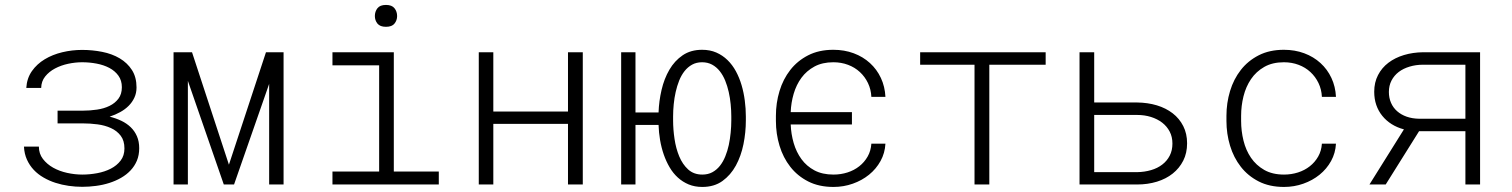

<svg xmlns="http://www.w3.org/2000/svg" viewBox="-20 -737 6041 767"><path d="M310.5 -294.9Q339.4 -294.9 367.4 -299.1Q395.5 -303.2 417.5 -314Q439.5 -324.7 453.1 -342.8Q466.8 -360.8 466.8 -388.7Q466.8 -415.5 453.1 -434.6Q439.5 -453.6 417 -465.6Q394.5 -477.5 366 -482.9Q337.4 -488.3 308.1 -488.3Q280.8 -488.3 252.2 -482.2Q223.6 -476.1 199.7 -463.4Q175.8 -450.7 160.4 -431.4Q145 -412.1 144.5 -385.7H85Q87.4 -424.3 107.4 -452.9Q127.4 -481.4 158.7 -500.2Q189.9 -519 228.8 -528.3Q267.6 -537.6 308.1 -537.6Q349.1 -537.6 388.4 -529.8Q427.7 -522 458.3 -503.9Q488.8 -485.8 507.1 -457.3Q525.4 -428.7 525.4 -387.7Q525.4 -365.2 516.8 -346.9Q508.3 -328.6 493.9 -314.2Q479.5 -299.8 460 -289.1Q440.4 -278.3 418 -271Q443.4 -264.6 464.8 -254.4Q486.3 -244.1 502.2 -228.8Q518.1 -213.4 527.1 -192.6Q536.1 -171.9 536.1 -145Q536.1 -117.2 526.9 -95.2Q517.6 -73.2 501.5 -56.2Q485.4 -39.1 463.6 -26.6Q441.9 -14.2 416.5 -6.1Q391.1 2 363.5 5.6Q335.9 9.3 308.6 9.3Q281.7 9.3 254.4 5.4Q227.1 1.5 201.9 -6.6Q176.8 -14.6 154.3 -27.6Q131.8 -40.5 115 -58.3Q98.1 -76.2 87.6 -99.4Q77.1 -122.6 75.7 -151.4H135.3Q135.3 -123 151.4 -102.1Q167.5 -81.1 192.4 -67.1Q217.3 -53.2 248 -46.4Q278.8 -39.6 308.6 -39.6Q338.4 -39.6 368.4 -45.2Q398.4 -50.8 422.6 -63.2Q446.8 -75.7 461.9 -95.5Q477.1 -115.2 477.1 -144Q477.1 -175.3 462.2 -194.8Q447.3 -214.4 423.3 -225.3Q399.4 -236.3 369.9 -240.2Q340.3 -244.1 310.5 -244.1H210V-294.9Z M894.5 -79.1 1042.5 -528.3H1112.8V0H1055.2V-401.9L915 0H874L730.5 -414.1V0H673.3V-528.3H747.1Z M1308.1 -528.3H1553.2V-51.8H1732.9V0H1308.1V-51.8H1494.6V-476.1H1308.1ZM1477.5 -672.9Q1477.5 -690.9 1487.8 -704.1Q1498 -717.3 1522 -717.3Q1545.4 -717.3 1555.9 -704.1Q1566.4 -690.9 1566.4 -672.9Q1566.4 -655.8 1555.9 -642.8Q1545.4 -629.9 1522 -629.9Q1498 -629.9 1487.8 -642.8Q1477.5 -655.8 1477.5 -672.9Z M2308.1 0H2249V-242.2H1950.7V0H1892.6V-528.3H1950.7V-291.5H2249V-528.3H2308.1Z M2518.6 -287.6H2610.8Q2612.3 -333 2622.8 -377.9Q2633.3 -422.9 2654.1 -458.5Q2674.8 -494.1 2707 -516.1Q2739.3 -538.1 2784.7 -538.1Q2816.4 -538.1 2841.6 -527.1Q2866.7 -516.1 2886.2 -497.1Q2905.8 -478 2919.7 -452.4Q2933.6 -426.8 2942.4 -397Q2951.2 -367.2 2955.3 -335.2Q2959.5 -303.2 2959.5 -272V-255.9Q2959.5 -208.5 2950 -161.1Q2940.4 -113.8 2919.7 -75.7Q2898.9 -37.6 2866 -13.9Q2833 9.8 2785.6 9.8Q2755.4 9.8 2731.2 -0.2Q2707 -10.3 2688 -27.6Q2668.9 -44.9 2655 -68.6Q2641.1 -92.3 2631.6 -119.6Q2622.1 -147 2616.9 -177.2Q2611.8 -207.5 2610.8 -237.8H2518.6V0H2461.4V-528.3H2518.6ZM2668.9 -255.9Q2668.9 -220.2 2674.6 -182.1Q2680.2 -144 2693.4 -112.3Q2706.5 -80.6 2729 -60.1Q2751.5 -39.6 2785.6 -39.6Q2808.6 -39.6 2825.9 -49.1Q2843.3 -58.6 2856 -74.7Q2868.7 -90.8 2877.4 -112.3Q2886.2 -133.8 2891.4 -158Q2896.5 -182.1 2898.9 -207.3Q2901.4 -232.4 2901.4 -255.9V-272Q2901.4 -295.4 2898.9 -320.6Q2896.5 -345.7 2891.1 -369.6Q2885.7 -393.6 2877 -415Q2868.2 -436.5 2855.2 -452.9Q2842.3 -469.2 2824.7 -478.8Q2807.1 -488.3 2784.7 -488.3Q2762.2 -488.3 2744.9 -478.8Q2727.5 -469.2 2714.6 -452.9Q2701.7 -436.5 2693.1 -415Q2684.6 -393.6 2679.2 -369.6Q2673.8 -345.7 2671.4 -320.6Q2668.9 -295.4 2668.9 -272Z M3309.6 -39.6Q3338.9 -39.6 3365.5 -48.1Q3392.1 -56.6 3412.6 -72.8Q3433.1 -88.9 3446 -111.6Q3459 -134.3 3460.9 -163.1H3517.1Q3515.1 -125.5 3497.6 -93.8Q3480 -62 3451.7 -39.1Q3423.3 -16.1 3386.7 -3.2Q3350.1 9.8 3309.6 9.8Q3251.5 9.8 3208.5 -12.2Q3165.5 -34.2 3137 -70.8Q3108.4 -107.4 3094 -155Q3079.6 -202.6 3079.6 -253.9V-274.4Q3079.6 -325.7 3094 -373.3Q3108.4 -420.9 3137 -457.5Q3165.5 -494.1 3208.5 -516.1Q3251.5 -538.1 3309.1 -538.1Q3353 -538.1 3390.4 -524.2Q3427.7 -510.3 3455.3 -485.1Q3482.9 -460 3499 -425.5Q3515.1 -391.1 3517.1 -350.1H3460.9Q3459.5 -379.9 3447.3 -405.3Q3435.1 -430.7 3415 -449.2Q3395 -467.8 3367.9 -478Q3340.8 -488.3 3309.1 -488.3Q3265.1 -488.3 3233.6 -471.2Q3202.1 -454.1 3181.6 -426.3Q3161.1 -398.4 3150.6 -362.5Q3140.1 -326.7 3138.7 -289.1H3383.3V-239.7H3138.7Q3140.1 -201.7 3150.6 -165.5Q3161.1 -129.4 3181.6 -101.3Q3202.1 -73.2 3233.6 -56.4Q3265.1 -39.6 3309.6 -39.6Z M4157.2 -478.5H3932.1V0H3873V-478.5H3655.8V-528.3H4157.2Z M4351.1 -327.6H4522.5Q4564.9 -327.1 4601.3 -316.2Q4637.7 -305.2 4664.6 -284.4Q4691.4 -263.7 4706.8 -233.4Q4722.2 -203.1 4722.2 -164.6Q4722.2 -125.5 4706.8 -95.2Q4691.4 -64.9 4664.8 -43.7Q4638.2 -22.5 4601.6 -11.2Q4564.9 0 4522.5 0H4292.5V-528.3H4351.1ZM4351.1 -277.8V-49.3H4522.5Q4552.2 -49.8 4578.1 -57.4Q4604 -64.9 4623 -79.6Q4642.1 -94.2 4652.8 -115.2Q4663.6 -136.2 4663.6 -163.6Q4663.6 -190.4 4652.6 -211.4Q4641.6 -232.4 4622.6 -247.1Q4603.5 -261.7 4577.9 -269.8Q4552.2 -277.8 4522.5 -277.8Z M5109.4 -39.6Q5138.7 -39.6 5165.3 -48.1Q5191.9 -56.6 5212.4 -72.8Q5232.9 -88.9 5245.8 -111.6Q5258.8 -134.3 5260.7 -163.1H5316.9Q5314.9 -125.5 5297.4 -93.8Q5279.8 -62 5251.5 -39.1Q5223.1 -16.1 5186.5 -3.2Q5149.9 9.8 5109.4 9.8Q5051.3 9.8 5008.3 -12.2Q4965.3 -34.2 4936.8 -70.8Q4908.2 -107.4 4893.8 -155Q4879.4 -202.6 4879.4 -253.9V-274.4Q4879.4 -325.7 4893.8 -373.3Q4908.2 -420.9 4936.8 -457.5Q4965.3 -494.1 5008.3 -516.1Q5051.3 -538.1 5108.9 -538.1Q5152.8 -538.1 5190.2 -524.2Q5227.5 -510.3 5255.1 -485.1Q5282.7 -460 5298.8 -425.5Q5314.9 -391.1 5316.9 -350.1H5260.7Q5259.3 -379.9 5247.1 -405.3Q5234.9 -430.7 5214.8 -449.2Q5194.8 -467.8 5167.7 -478Q5140.6 -488.3 5108.9 -488.3Q5063 -488.3 5030.5 -469.7Q4998 -451.2 4977.5 -420.9Q4957 -390.6 4947.5 -352.3Q4938 -314 4938 -274.4V-253.9Q4938 -213.9 4947.5 -175.3Q4957 -136.7 4977.5 -106.7Q4998 -76.7 5030.5 -58.1Q5063 -39.6 5109.4 -39.6Z M5892.6 -528.3V0H5834V-212.9H5648.9L5515.6 0H5450.7L5588.4 -220.2Q5561 -227.5 5539.3 -241.2Q5517.6 -254.9 5502 -274.2Q5486.3 -293.5 5478 -317.6Q5469.7 -341.8 5469.7 -370.6Q5469.7 -407.7 5484.9 -437Q5500 -466.3 5526.4 -486.3Q5552.7 -506.3 5588.4 -517.1Q5624 -527.8 5665 -528.3ZM5528.3 -369.6Q5528.3 -345.7 5536.9 -326.2Q5545.4 -306.6 5561.3 -292.7Q5577.1 -278.8 5599.1 -271Q5621.1 -263.2 5648.4 -262.7H5834V-478.5H5665Q5636.2 -478.5 5611.1 -470.9Q5585.9 -463.4 5567.6 -449.5Q5549.3 -435.5 5538.8 -415.3Q5528.3 -395 5528.3 -369.6Z"/></svg>

Font: Roboto Mono Light
Style: Regular
Weight: 300
Designer: Google
Version: Version 2.000985; 2015; ttfautohint (v1.3)